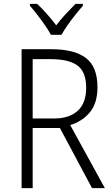

<svg xmlns="http://www.w3.org/2000/svg" viewBox="-20 -1033 578 987"><path d="M244 -780Q362 -780 421.5 -735Q481 -690 481 -584Q481 -504 443 -457Q405 -410 341 -390L519 -66H453L288 -375H148V-66H91V-780ZM240 -729H148V-424H259Q336 -424 379.5 -463.5Q423 -503 423 -582Q423 -663 378.5 -696Q334 -729 240 -729ZM242 -854Q230 -876 211 -903.5Q192 -931 171.5 -957.5Q151 -984 134 -1003V-1013H171Q195 -991 221 -961.5Q247 -932 269 -903Q292 -933 317 -960Q342 -987 368 -1013H406V-1003Q388 -983 367 -956.5Q346 -930 327 -903Q308 -876 296 -854Z"/></svg>

Font: Noto Sans Malayalam UI SemiCondensed Light
Style: Regular
Weight: 300
Width: 4
Designer: Jelle Bosma - Monotype Design Team
Foundry: Monotype Imaging Inc.
Version: Version 2.104; ttfautohint (v1.8.4.7-5d5b)